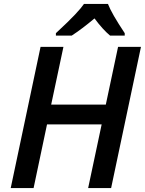

<svg xmlns="http://www.w3.org/2000/svg" viewBox="-20 -951 733 971"><path d="M542 0H425.8L494.1 -321.8H217.8L149.9 0H34.2L185.1 -713.9H300.8L238.8 -421.9H515.1L577.1 -713.9H692.9ZM610.8 -771H536.6Q499.5 -801.8 458 -857.9Q394 -804.2 342.8 -771H262.7V-783.2Q330.1 -845.7 360.8 -878.7Q391.6 -911.6 404.8 -931.2H525.9Q544.4 -882.8 610.8 -783.2Z"/></svg>

Font: Open Sans Semibold
Style: Italic
Weight: 600
Italic angle: -12°
Foundry: Ascender Corporation
Version: Version 1.10